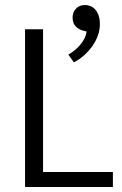

<svg xmlns="http://www.w3.org/2000/svg" viewBox="-20 -747 486 767"><path d="M80 -630H152V-60H431V0H80ZM315 -624Q298 -627 284 -640Q270 -653 270 -677Q270 -698 283.5 -712.5Q297 -727 320 -727Q330 -727 340.5 -723Q351 -719 359.5 -710Q368 -701 373.5 -686.5Q379 -672 379 -650Q379 -627 371 -605Q363 -583 349 -563Q335 -543 316 -526Q297 -509 275 -498L253 -529Q282 -545 302.5 -570.5Q323 -596 326 -621Z"/></svg>

Font: Mukta Malar Light
Style: Regular
Weight: 300
Designer: Aadarsh Rajan, Girish Dalvi, Yashodeep Gholap
Foundry: Ek Type
Version: Version 2.538;PS 1.000;hotconv 16.6.51;makeotf.lib2.5.65220;